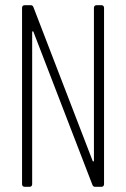

<svg xmlns="http://www.w3.org/2000/svg" viewBox="-20 -720 485 740"><path d="M342 -690V-101C342 -97 338 -96 337 -100L109 -692C107 -698 103 -700 98 -700H75C69 -700 65 -696 65 -690V-10C65 -4 69 0 75 0H94C100 0 104 -4 104 -10V-596C104 -600 108 -601 109 -597L336 -8C338 -2 342 0 347 0H371C377 0 381 -4 381 -10V-690C381 -696 377 -700 371 -700H352C346 -700 342 -696 342 -690Z"/></svg>

Font: Barlow Condensed ExtraLight
Style: Regular
Weight: 275
Width: 3
Designer: Jeremy Tribby
Foundry: Tribby Type
Version: Version 1.422;hotconv 1.0.109;makeotfexe 2.5.65596